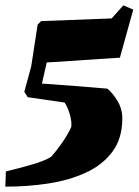

<svg xmlns="http://www.w3.org/2000/svg" viewBox="-38 -581 519 719"><path d="M-18 118 -16 61Q30 50 79 36Q128 22 154 6Q174 -17 195 -47Q216 -77 229 -106Q231 -126 223.5 -152.5Q216 -179 204 -197Q170 -202 135.5 -207Q101 -212 66 -217L53 -237L79 -333Q85 -372 91 -411Q97 -450 103 -489L116 -502L380 -512L424 -561L461 -545L411 -365L137 -347L119 -268Q181 -264 242 -259Q303 -254 364 -249Q384 -233 402 -203Q420 -173 420 -138Q420 -63 383.5 -13.5Q347 36 284.5 65Q222 94 144 106Q66 118 -18 118Z"/></svg>

Font: Labrada Black
Style: Italic
Weight: 900
Italic angle: -7°
Designer: Mercedes Jáuregui
Foundry: Omnibus-Type Team
Version: Version 1.000; ttfautohint (v1.8.4.7-5d5b)